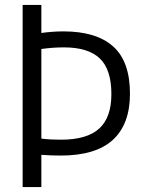

<svg xmlns="http://www.w3.org/2000/svg" viewBox="-20 -760 593 780"><path d="M72 0V-740H148V-626Q164.5 -628.5 188.8 -630.5Q213 -632.5 237.5 -632.5Q371.5 -632.5 439.8 -571.2Q508 -510 508 -379.5Q508 -255.5 438.5 -191.8Q369 -128 226 -128Q205 -128 186.2 -128.8Q167.5 -129.5 148 -131V0ZM228 -192.5Q333 -192.5 382.8 -237.5Q432.5 -282.5 432.5 -377.5Q432.5 -477.5 385.5 -522.5Q338.5 -567.5 240 -567.5Q215 -567.5 192.5 -565.8Q170 -564 148 -561V-197Q167.5 -194.5 187.2 -193.5Q207 -192.5 228 -192.5Z"/></svg>

Font: Encode Sans SC Condensed
Style: Regular
Weight: 400
Width: 3
Designer: Multiple Designers
Foundry: Impallari Type
Version: Version 3.002